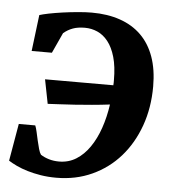

<svg xmlns="http://www.w3.org/2000/svg" viewBox="-46 -616 598 669"><g transform="rotate(5 253.0 -281.0)"><path d="M28.8 -164.1H86.4Q89.8 -156.2 93 -141.8Q96.2 -127.4 99.6 -112.1Q103 -96.7 106.9 -83.3Q110.8 -69.8 115.2 -64Q127.9 -55.7 144.3 -50.8Q160.6 -45.9 179.7 -45.9Q212.9 -45.9 239.5 -62.5Q266.1 -79.1 286.1 -108.2Q306.2 -137.2 319.6 -176Q333 -214.8 339.4 -259.3Q308.1 -255.4 277.1 -252.7Q246.1 -250 217.8 -248Q189.5 -246.1 165 -244.9Q140.6 -243.7 123 -242.7L106.4 -327.1H345.2Q345.7 -331.5 345.7 -335.9Q345.7 -340.3 345.7 -344.7Q345.7 -392.6 336.2 -425.5Q326.7 -458.5 310.5 -479Q294.4 -499.5 273.4 -508.8Q252.4 -518.1 229.5 -518.1Q204.6 -518.1 187.3 -511.7Q169.9 -505.4 154.8 -492.7L122.1 -421.4H51.3L66.9 -548.3Q77.6 -551.8 99.1 -556.2Q120.6 -560.5 146.7 -564.2Q172.9 -567.9 200 -570.3Q227.1 -572.8 248.5 -572.8Q304.2 -572.8 347.9 -557.6Q391.6 -542.5 421.9 -512.7Q452.1 -482.9 468 -438.5Q483.9 -394 483.9 -335Q483.9 -260.3 461.2 -197Q438.5 -133.8 397.7 -87.4Q356.9 -41 300 -14.9Q243.2 11.2 174.8 11.2Q146 11.2 120.6 7.1Q95.2 2.9 74 -3.4Q52.7 -9.8 35.6 -17.8Q18.6 -25.9 6.3 -33.7Z"/></g></svg>

Font: Merriweather Bold
Style: Italic
Weight: 700
Italic angle: -7°
Designer: Eben Sorkin ( eben@eyebytes.com )
Foundry: Eben Sorkin ( eben@eyebytes.com )
Version: Version 1.5; ttfautohint (v0.97) -l 13 -r 13 -G 200 -x 24 -f